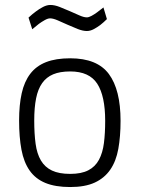

<svg xmlns="http://www.w3.org/2000/svg" viewBox="-20 -744 574 774"><path d="M263 -509Q372 -509 419 -445.5Q466 -382 466 -257Q466 -194 457 -144Q448 -94 424.5 -60Q401 -26 362 -8Q323 10 263 10Q203 10 163 -6.5Q123 -23 99.5 -56.5Q76 -90 66.5 -140.5Q57 -191 57 -258Q57 -321 67.5 -368Q78 -415 102 -446.5Q126 -478 165.5 -493.5Q205 -509 263 -509ZM263 -43Q308 -43 336 -57.5Q364 -72 379 -100Q394 -128 399 -167.5Q404 -207 404 -257Q404 -357 372 -406.5Q340 -456 263 -456Q222 -456 194.5 -444.5Q167 -433 150 -409Q133 -385 125.5 -347.5Q118 -310 118 -258Q118 -205 123.5 -164.5Q129 -124 145 -97Q161 -70 189.5 -56.5Q218 -43 263 -43ZM411 -667Q398 -654 384 -643Q372 -634 358 -626.5Q344 -619 330 -619Q314 -619 293.5 -627Q273 -635 252 -644.5Q231 -654 212.5 -662Q194 -670 182 -670Q173 -670 160.5 -663Q148 -656 137 -648Q124 -638 110 -626L95 -673Q110 -687 125 -698Q138 -708 153.5 -716Q169 -724 183 -724Q200 -724 220.5 -716Q241 -708 261.5 -699Q282 -690 300 -682Q318 -674 330 -674Q338 -674 349 -680Q360 -686 371 -694Q383 -703 397 -714Z"/></svg>

Font: Panefresco 250wt
Style: Regular
Weight: 300
Version: Version 1.000